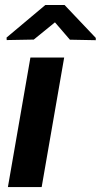

<svg xmlns="http://www.w3.org/2000/svg" viewBox="-20 -763 411 783"><path d="M241.7 -528.3 149.9 0H12.2L104 -528.3ZM243.2 -742.7 370.6 -608.4V-599.1L265.1 -601.1L204.1 -671.9L117.7 -601.6L7.3 -599.6L6.8 -609.9L165 -742.7Z"/></svg>

Font: Roboto
Style: Bold Italic
Weight: 700
Italic angle: -12°
Designer: Christian Robertson
Foundry: Google
Version: Version 3.0